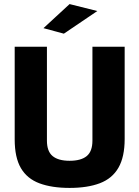

<svg xmlns="http://www.w3.org/2000/svg" viewBox="-20 -909 683 941"><path d="M321 12Q234 12 173.5 -10.5Q113 -33 82.5 -85Q52 -137 52 -226V-680H210V-220Q210 -167 238 -144Q266 -121 321 -121Q377 -121 405 -144Q433 -167 433 -220V-680H591V-228Q591 -140 560.5 -87Q530 -34 469.5 -11Q409 12 321 12ZM293 -744 193 -771 321 -889 457 -855Z"/></svg>

Font: Cairo Play ExtraBold
Style: Regular
Weight: 800
Version: Version 3.119